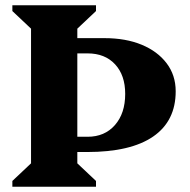

<svg xmlns="http://www.w3.org/2000/svg" viewBox="-20 -710 723 730"><path d="M27 0V-22L98 -89V-601L27 -668V-690H345V-668L274 -601V-565H377Q458 -565 518.5 -540Q579 -515 613.5 -469.5Q648 -424 648 -363Q648 -250 562.5 -191Q477 -132 311 -132H274V-89L345 -22V0ZM313 -507H274V-190H313Q378 -190 417 -234.5Q456 -279 456 -353Q456 -424 417.5 -465.5Q379 -507 313 -507Z"/></svg>

Font: Platypi
Style: Bold
Weight: 700
Designer: David Sargent
Foundry: Bolt Cutter Type
Version: Version 1.200; ttfautohint (v1.8.4.7-5d5b)